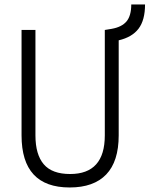

<svg xmlns="http://www.w3.org/2000/svg" viewBox="-20 -827 667 857"><path d="M291 9.8Q76.2 9.8 76.2 -222.7V-693.4H138.2V-222.7Q138.2 -137.2 175.3 -93.8Q212.4 -50.3 293 -50.3Q447.8 -50.3 447.8 -222.7V-693.4H448.7L478 -698.2Q523.4 -706.1 544.7 -731.4Q565.9 -756.8 565.9 -807.1H627.4Q627.4 -737.3 598.6 -699.2Q569.8 -661.1 509.8 -647V-222.7Q509.8 -106.4 454.1 -48.3Q398.4 9.8 291 9.8Z"/></svg>

Font: Caskaydia Cove Light
Style: Regular
Weight: 300
Monospace: yes
Designer: Aaron Bell
Foundry: Saja Typeworks
Version: Version 4.300; ttfautohint (v1.8.3)